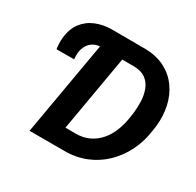

<svg xmlns="http://www.w3.org/2000/svg" viewBox="-153 -885 1083 1059"><g transform="rotate(30 388.5 -355.5)"><path d="M361.3 -596.2 267.6 -597.7Q240.2 -597.2 219.7 -585.4Q199.2 -573.7 187.3 -553.2Q175.3 -532.7 171.9 -505.9Q170.9 -495.1 171.4 -484.9Q171.9 -474.6 172.4 -464.4L60.5 -463.9Q58.1 -481 57.4 -498Q56.6 -515.1 58.1 -531.7Q63.5 -592.8 93 -632.6Q122.6 -672.4 169.4 -691.9Q216.3 -711.4 273.9 -711.4L381.8 -710.9ZM377 0H218.3L239.3 -114.3L381.8 -113.8Q431.2 -113.3 469 -131.3Q506.8 -149.4 533.7 -180.9Q560.5 -212.4 576.7 -253.2Q592.8 -293.9 599.6 -339.4L604.5 -374Q608.9 -411.1 607.2 -449.5Q605.5 -487.8 593 -520.5Q580.6 -553.2 553.7 -573.7Q526.9 -594.2 481 -595.7L318.8 -596.2L338.9 -710.9L485.4 -710.4Q556.6 -709 609.6 -681.4Q662.6 -653.8 696 -606.9Q729.5 -560.1 742.9 -500Q756.3 -439.9 749 -373L744.1 -338.4Q734.4 -267.1 703.9 -205.3Q673.3 -143.6 625.5 -97.2Q577.6 -50.8 514.6 -25.1Q451.7 0.5 377 0ZM422.9 -710.9 299.8 0H156.7L280.3 -710.9Z"/></g></svg>

Font: Roboto
Style: Bold Italic
Weight: 700
Italic angle: -12°
Designer: Christian Robertson
Foundry: Google
Version: Version 3.0